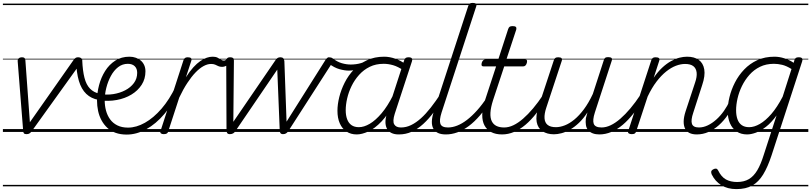

<svg xmlns="http://www.w3.org/2000/svg" viewBox="-20 -910 5594 1324"><path d="M163 15Q150 15 145.5 10Q141 5 140 -5L102 -487Q101 -501 109.5 -508Q118 -515 131 -515Q143 -515 148.5 -510.5Q154 -506 155 -494L186 -67L487 -496Q496 -508 502.5 -511.5Q509 -515 518 -515Q535 -515 543.5 -505Q552 -495 542 -483L198 -4Q191 5 183.5 10Q176 15 163 15ZM0 365H509V375H0ZM0 -20H509V0H0ZM0 -505H509V-500H0ZM0 -885H509V-875H0Z M660 -221Q609 -230 575 -262.5Q541 -295 524 -352Q507 -409 505 -491Q505 -498 511 -502Q517 -506 525.5 -506.5Q534 -507 540.5 -504Q547 -501 547 -495Q550 -422 562.5 -373.5Q575 -325 601 -298.5Q627 -272 666 -264Q676 -262 680 -255Q684 -248 682.5 -240Q681 -232 675.5 -226Q670 -220 660 -221ZM509 365H559V375H509ZM509 -20H559V0H509ZM509 -505H559V-500H509ZM509 -885H559V-875H509Z M670 -262Q716 -254 761 -261Q806 -268 843.5 -287.5Q881 -307 903.5 -337.5Q926 -368 926 -408Q926 -437 909 -453.5Q892 -470 861 -470Q850 -470 845.5 -477Q841 -484 842.5 -494Q844 -504 851.5 -511.5Q859 -519 873 -519Q897 -519 917.5 -511.5Q938 -504 952.5 -491Q967 -478 975 -459.5Q983 -441 983 -418Q983 -366 957 -325.5Q931 -285 886.5 -258Q842 -231 785 -220.5Q728 -210 666 -218ZM559 365H1034V375H559ZM559 -20H1034V0H559ZM559 -505H1034V-500H559ZM559 -885H1034V-875H559Z M854 18Q811 18 777.5 6Q744 -6 720 -28.5Q696 -51 680 -80.5Q664 -110 656.5 -145Q649 -180 649 -217Q649 -269 663 -322.5Q677 -376 705 -420.5Q733 -465 775 -492Q817 -519 873 -519Q882 -519 886 -511.5Q890 -504 887.5 -494Q885 -484 878.5 -477Q872 -470 862 -470Q824 -470 794.5 -447Q765 -424 744.5 -386Q724 -348 713 -304Q702 -260 702 -218Q702 -181 711 -147.5Q720 -114 739 -87.5Q758 -61 789 -45.5Q820 -30 863 -30Q920 -30 979.5 -63.5Q1039 -97 1094 -160.5Q1149 -224 1192 -315Q1196 -323 1204.5 -323Q1213 -323 1218.5 -316.5Q1224 -310 1218 -294Q1174 -195 1114.5 -125Q1055 -55 988 -18.5Q921 18 854 18ZM1034 365V375ZM1034 -20V0ZM1034 -505V-500ZM1034 -885V-875Z M1109 15Q1097 15 1090 10Q1083 5 1087 -7L1245 -494Q1249 -506 1256 -510.5Q1263 -515 1275 -515Q1292 -515 1297.5 -508.5Q1303 -502 1299 -490L1262 -377Q1288 -418 1313 -445.5Q1338 -473 1361.5 -489Q1385 -505 1406 -512Q1427 -519 1446 -519Q1457 -519 1462 -511.5Q1467 -504 1465 -494Q1463 -484 1455.5 -476.5Q1448 -469 1435 -469Q1411 -469 1384 -454.5Q1357 -440 1328.5 -410.5Q1300 -381 1271.5 -337.5Q1243 -294 1216 -237L1140 -4Q1138 6 1130.5 10.5Q1123 15 1109 15ZM1034 365H1438V375H1034ZM1034 -20H1438V0H1034ZM1034 -505H1438V-500H1034ZM1034 -885H1438V-875H1034Z M1511 -449Q1496 -449 1485.5 -454Q1475 -459 1464 -464Q1453 -469 1436 -469Q1424 -469 1420 -476.5Q1416 -484 1417.5 -494Q1419 -504 1426.5 -511.5Q1434 -519 1447 -519Q1467 -519 1480 -512.5Q1493 -506 1503 -499Q1513 -492 1523 -492Q1531 -492 1536.5 -496Q1542 -500 1549 -507Q1555 -513 1562.5 -509Q1570 -505 1573.5 -497Q1577 -489 1571 -481Q1559 -466 1543 -457.5Q1527 -449 1511 -449ZM1438 365V375ZM1438 -20V0ZM1438 -505V-500ZM1438 -885V-875Z M1565 15Q1552 15 1547 8Q1542 1 1542 -11L1540 -489Q1540 -499 1545.5 -507Q1551 -515 1567 -515Q1581 -515 1587 -510Q1593 -505 1593 -492L1589 -70L1879 -494Q1887 -506 1894.5 -510.5Q1902 -515 1914 -515Q1927 -515 1933.5 -508Q1940 -501 1941 -487L1956 -71L2224 -496Q2231 -507 2238.5 -512Q2246 -517 2257 -514Q2273 -512 2277.5 -503Q2282 -494 2275 -483L1967 -4Q1961 4 1953 9.5Q1945 15 1932 15Q1919 15 1914 8Q1909 1 1909 -10L1892 -430L1602 -4Q1597 4 1588 9.5Q1579 15 1565 15ZM1438 365H2242V375H1438ZM1438 -20H2242V0H1438ZM1438 -505H2242V-500H1438ZM1438 -885H2242V-875H1438Z M2386 -423Q2357 -423 2321 -433Q2285 -443 2247 -472Q2240 -479 2240.5 -486.5Q2241 -494 2246.5 -501Q2252 -508 2259 -511Q2266 -514 2271 -509Q2306 -483 2337.5 -474Q2369 -465 2399 -465Q2416 -465 2435 -467.5Q2454 -470 2470 -475Q2486 -480 2495 -485Q2506 -492 2511.5 -485.5Q2517 -479 2516.5 -469.5Q2516 -460 2505 -453Q2490 -445 2468.5 -438Q2447 -431 2425.5 -427Q2404 -423 2386 -423ZM2242 365V375ZM2242 -20V0ZM2242 -505V-500ZM2242 -885V-875Z M2440 17Q2399 17 2369 -3Q2339 -23 2323 -59.5Q2307 -96 2307 -146Q2307 -190 2319.5 -240.5Q2332 -291 2357 -340.5Q2382 -390 2420 -430Q2458 -470 2510.5 -494.5Q2563 -519 2629 -519Q2667 -519 2706.5 -505Q2746 -491 2777 -467L2765 -423Q2724 -451 2690.5 -460.5Q2657 -470 2626 -470Q2572 -470 2530 -449.5Q2488 -429 2456.5 -394Q2425 -359 2404.5 -317Q2384 -275 2374 -231.5Q2364 -188 2364 -150Q2364 -114 2374 -87.5Q2384 -61 2404 -47Q2424 -33 2455 -33Q2490 -33 2530 -56.5Q2570 -80 2611.5 -129Q2653 -178 2691 -254L2704 -214Q2660 -124 2612 -73.5Q2564 -23 2519.5 -3Q2475 17 2440 17ZM2729 17Q2700 17 2679.5 7Q2659 -3 2648.5 -22.5Q2638 -42 2638 -69Q2638 -96 2649 -130L2767 -494Q2771 -506 2777.5 -510.5Q2784 -515 2797 -515Q2815 -515 2820 -507.5Q2825 -500 2821 -488L2702 -125Q2686 -74 2698.5 -52.5Q2711 -31 2744 -31Q2753 -31 2757 -23.5Q2761 -16 2759.5 -7Q2758 2 2750.5 9.5Q2743 17 2729 17ZM2242 365H2877V375H2242ZM2242 -20H2877V0H2242ZM2242 -505H2877V-500H2242ZM2242 -885H2877V-875H2242Z M2731 17Q2720 17 2715.5 9.5Q2711 2 2712.5 -7Q2714 -16 2722.5 -23.5Q2731 -31 2746 -31Q2781 -31 2815 -47.5Q2849 -64 2882.5 -94Q2916 -124 2950.5 -168Q2985 -212 3021 -267Q3029 -278 3037 -277Q3045 -276 3049 -267.5Q3053 -259 3046 -250Q3010 -189 2973.5 -139.5Q2937 -90 2898.5 -55Q2860 -20 2819 -1.5Q2778 17 2731 17ZM2877 365V375ZM2877 -20V0ZM2877 -505V-500ZM2877 -885V-875Z M3054 17Q3022 17 3000.5 7Q2979 -3 2968 -23.5Q2957 -44 2958 -73Q2959 -102 2971 -140L3209 -869Q3213 -881 3219.5 -885.5Q3226 -890 3240 -890Q3256 -890 3262 -884Q3268 -878 3264 -866L3025 -134Q3008 -81 3017 -56Q3026 -31 3069 -31Q3078 -31 3082.5 -23.5Q3087 -16 3085 -7Q3083 2 3075.5 9.5Q3068 17 3054 17ZM2877 365H3201V375H2877ZM2877 -20H3201V0H2877ZM2877 -505H3201V-500H2877ZM2877 -885H3201V-875H2877Z M3055 17Q3044 17 3039.5 9.5Q3035 2 3036.5 -7Q3038 -16 3046.5 -23.5Q3055 -31 3070 -31Q3100 -31 3133 -44Q3166 -57 3200 -83Q3234 -109 3270 -149Q3306 -189 3342 -244Q3350 -257 3359 -255Q3368 -253 3372.5 -243.5Q3377 -234 3370 -225Q3330 -161 3290.5 -115Q3251 -69 3211.5 -40Q3172 -11 3133 3Q3094 17 3055 17ZM3201 365V375ZM3201 -20V0ZM3201 -505V-500ZM3201 -885V-875Z M3442 17Q3398 17 3367.5 1Q3337 -15 3321 -45Q3305 -75 3305.5 -118.5Q3306 -162 3324 -217L3401 -452H3315Q3304 -452 3301.5 -458.5Q3299 -465 3302 -477Q3306 -489 3312.5 -494.5Q3319 -500 3329 -500H3416L3484 -709Q3488 -721 3494.5 -725.5Q3501 -730 3515 -730Q3532 -730 3537.5 -724Q3543 -718 3540 -706L3472 -500H3600Q3611 -500 3613.5 -494Q3616 -488 3613 -476Q3609 -463 3602.5 -457.5Q3596 -452 3586 -452H3457L3380 -219Q3364 -169 3362 -133Q3360 -97 3371 -74.5Q3382 -52 3403.5 -41.5Q3425 -31 3456 -31Q3466 -31 3470 -23.5Q3474 -16 3473 -7Q3472 2 3464 9.5Q3456 17 3442 17ZM3201 365H3589V375H3201ZM3201 -20H3589V0H3201ZM3201 -505H3589V-500H3201ZM3201 -885H3589V-875H3201Z M3442 17Q3431 17 3426.5 9.5Q3422 2 3423.5 -7Q3425 -16 3433.5 -23.5Q3442 -31 3457 -31Q3488 -31 3520.5 -46.5Q3553 -62 3587 -91.5Q3621 -121 3656 -162.5Q3691 -204 3726 -257Q3733 -268 3742 -266.5Q3751 -265 3755.5 -257Q3760 -249 3754 -239Q3717 -178 3679.5 -130Q3642 -82 3603.5 -49.5Q3565 -17 3524.5 0Q3484 17 3442 17ZM3588 365V375ZM3588 -20V0ZM3588 -505V-500ZM3588 -885V-875Z M3800 16Q3753 16 3721 -5Q3689 -26 3681 -68.5Q3673 -111 3694 -176L3799 -494Q3803 -506 3809.5 -510.5Q3816 -515 3829 -515Q3846 -515 3852 -509Q3858 -503 3854 -491L3747 -167Q3733 -125 3735 -94.5Q3737 -64 3756.5 -48.5Q3776 -33 3814 -33Q3842 -33 3874.5 -45.5Q3907 -58 3940.5 -85.5Q3974 -113 4006.5 -156.5Q4039 -200 4068 -262L4144 -496Q4148 -508 4154 -512Q4160 -516 4174 -516Q4190 -516 4196.5 -510.5Q4203 -505 4199 -493L4082 -134Q4065 -81 4074.5 -56Q4084 -31 4129 -31Q4139 -31 4142.5 -23.5Q4146 -16 4144.5 -7Q4143 2 4135 9.5Q4127 17 4113 17Q4087 17 4067.5 9.5Q4048 2 4036 -12Q4024 -26 4020.5 -47Q4017 -68 4020 -94L4031 -135Q4003 -92 3972.5 -63Q3942 -34 3911.5 -16.5Q3881 1 3852.5 8.5Q3824 16 3800 16ZM3589 365H4260V375H3589ZM3589 -20H4260V0H3589ZM3589 -505H4260V-500H3589ZM3589 -885H4260V-875H3589Z M4113 17Q4102 17 4097.5 9.5Q4093 2 4094.5 -7Q4096 -16 4104.5 -23.5Q4113 -31 4128 -31Q4159 -31 4191.5 -46.5Q4224 -62 4258 -91.5Q4292 -121 4327 -162.5Q4362 -204 4397 -257Q4404 -268 4413 -266.5Q4422 -265 4426.5 -257Q4431 -249 4425 -239Q4388 -178 4350.5 -130Q4313 -82 4274.5 -49.5Q4236 -17 4195.5 0Q4155 17 4113 17ZM4259 365V375ZM4259 -20V0ZM4259 -505V-500ZM4259 -885V-875Z M4785 17Q4755 17 4734.5 7Q4714 -3 4704 -23.5Q4694 -44 4694.5 -73Q4695 -102 4707 -140L4773 -340Q4787 -380 4784 -409Q4781 -438 4761.5 -453.5Q4742 -469 4704 -469Q4674 -469 4641 -456.5Q4608 -444 4574 -417Q4540 -390 4507.5 -347.5Q4475 -305 4446 -244L4367 -4Q4364 6 4357.5 10.5Q4351 15 4336 15Q4324 15 4316 10Q4308 5 4312 -6L4471 -494Q4475 -506 4481.5 -510.5Q4488 -515 4501 -515Q4518 -515 4524 -509Q4530 -503 4526 -491L4488 -374Q4516 -415 4546 -443Q4576 -471 4606.5 -488Q4637 -505 4665 -512Q4693 -519 4718 -519Q4768 -519 4798.5 -497Q4829 -475 4836.5 -431.5Q4844 -388 4822 -323L4761 -134Q4743 -81 4751.5 -56Q4760 -31 4800 -31Q4809 -31 4813 -23.5Q4817 -16 4815.5 -7Q4814 2 4806.5 9.5Q4799 17 4785 17ZM4260 365H4931V375H4260ZM4260 -20H4931V0H4260ZM4260 -505H4931V-500H4260ZM4260 -885H4931V-875H4260Z M4785 17Q4774 17 4769.5 9.5Q4765 2 4766.5 -7Q4768 -16 4776.5 -23.5Q4785 -31 4800 -31Q4830 -31 4860.5 -45.5Q4891 -60 4919.5 -85.5Q4948 -111 4972 -145Q4996 -179 5013 -217Q5018 -228 5026.5 -228Q5035 -228 5042 -220.5Q5049 -213 5045 -203Q5026 -157 4998.5 -117Q4971 -77 4937.5 -47Q4904 -17 4865.5 0Q4827 17 4785 17ZM4931 365V375ZM4931 -20V0ZM4931 -505V-500ZM4931 -885V-875Z M5058 394Q4997 394 4954 367Q4911 340 4888 293Q4883 282 4884.5 273Q4886 264 4900 257Q4911 251 4919 253Q4927 255 4932 265Q4954 310 4986 327.5Q5018 345 5063 345Q5111 345 5144.5 325Q5178 305 5202.5 263.5Q5227 222 5247 157L5335 -114Q5299 -64 5262 -35.5Q5225 -7 5192 5Q5159 17 5132 17Q5090 17 5060 -3Q5030 -23 5014 -59.5Q4998 -96 4998 -146Q4998 -190 5010.5 -241Q5023 -292 5048 -341Q5073 -390 5111.5 -430.5Q5150 -471 5202 -495Q5254 -519 5321 -519Q5354 -519 5388.5 -508Q5423 -497 5453 -477L5458 -495Q5462 -507 5468.5 -511Q5475 -515 5488 -515Q5506 -515 5511 -507.5Q5516 -500 5512 -488L5301 160Q5274 242 5242.5 293.5Q5211 345 5167 369.5Q5123 394 5058 394ZM5146 -33Q5181 -33 5220 -55.5Q5259 -78 5299 -124Q5339 -170 5377 -243L5438 -434Q5403 -456 5373.5 -463Q5344 -470 5317 -470Q5263 -470 5221 -449.5Q5179 -429 5148 -394Q5117 -359 5096.5 -317Q5076 -275 5066 -231.5Q5056 -188 5056 -150Q5056 -114 5065.5 -87.5Q5075 -61 5095 -47Q5115 -33 5146 -33ZM4931 365H5554V375H4931ZM4931 -20H5554V0H4931ZM4931 -505H5554V-500H4931ZM4931 -885H5554V-875H4931Z"/></svg>

Font: Playwrite DK Uloopet Guides
Style: Regular
Weight: 400
Designer: Veronika Burian, José Scaglione
Foundry: TypeTogether
Version: Version 1.003